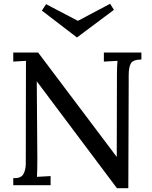

<svg xmlns="http://www.w3.org/2000/svg" viewBox="-20 -977 802 1013"><path d="M50 0ZM726 -663H723Q682 -662 670.5 -642.5Q659 -623 659 -579V-542L657 16H597L174 -548L177 -141Q177 -76 175 -44L247 -48V0H50V-37H53Q91 -36 103.5 -58.5Q116 -81 116 -114L117 -656L50 -652V-700H181L596 -149L597 -586Q597 -626 600 -656L528 -652V-700H726ZM387 -780H385L201 -921L223 -955L391 -867L561 -957L581 -925Z"/></svg>

Font: Sumana
Style: Regular
Weight: 400
Designer: Cyreal, Alexei Vanyashin (Devanagari), Olga Karpushina (Latin)
Foundry: Cyreal
Version: Version 1.015;PS 001.015;hotconv 1.0.70;makeotf.lib2.5.58329